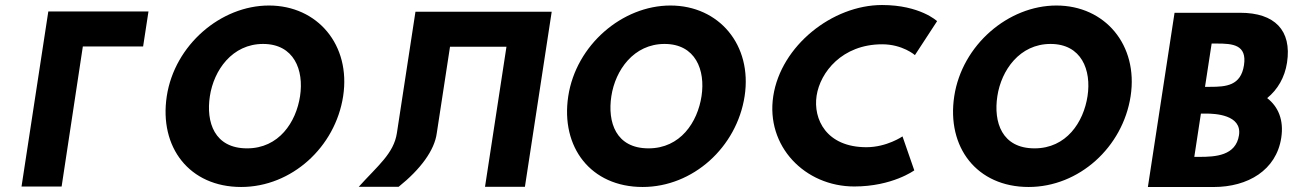

<svg xmlns="http://www.w3.org/2000/svg" viewBox="-20 -749 5187 769"><path d="M311.8 -562.9H553.2L574.7 -703.1H173.5L66.2 -1.9H226.8Z M820.6 -363.9C836.6 -468.5 910.4 -573 1033.6 -573C1157.7 -573 1197.8 -468.5 1181.8 -363.9C1165.8 -259.4 1097.1 -154.8 969.6 -154.8C838.7 -154.8 804.6 -259.4 820.6 -363.9ZM648 -363.9C616.7 -159.1 738.5 -0.1 945.9 -0.1C1147.4 -0.1 1323 -159.1 1354.4 -363.9C1385.7 -568.8 1251.8 -726.9 1057.2 -726.9C864.2 -726.9 679.4 -568.8 648 -363.9Z M1644 -702.1H2189.7L2082.4 -0.9H1922.6L2008.5 -561.9H1782.4L1729.4 -215.9C1720.6 -147.1 1663.8 -70.6 1576.7 -0.9H1416.9C1492.6 -85 1557.1 -134 1569.6 -215.9Z M2428.6 -363.9C2444.6 -468.5 2518.4 -573 2641.6 -573C2765.7 -573 2805.8 -468.5 2789.8 -363.9C2773.8 -259.4 2705.1 -154.8 2577.6 -154.8C2446.7 -154.8 2412.6 -259.4 2428.6 -363.9ZM2256 -363.9C2224.7 -159.1 2346.5 -0.1 2553.9 -0.1C2755.4 -0.1 2931 -159.1 2962.4 -363.9C2993.7 -568.8 2859.8 -726.9 2665.2 -726.9C2472.2 -726.9 2287.4 -568.8 2256 -363.9Z M3450.3 -159.4C3289.7 -159.4 3236.3 -271.6 3250.7 -365.9C3265.1 -459.4 3352.8 -571.6 3513.4 -571.6C3595 -571.6 3644.5 -528.3 3644.5 -528.3L3733.3 -664.3C3733.3 -664.3 3665 -728.9 3512.8 -728.9C3313.9 -728.9 3107.9 -565.7 3077.1 -364.2C3046.4 -163.6 3203.6 -2.1 3401.6 -2.1C3553.8 -2.1 3641.9 -66.7 3641.9 -66.7L3594.7 -202.7C3594.7 -202.7 3531.9 -159.4 3450.3 -159.4Z M3974.6 -363.9C3990.6 -468.5 4064.4 -573 4187.6 -573C4311.7 -573 4351.8 -468.5 4335.8 -363.9C4319.8 -259.4 4251.1 -154.8 4123.6 -154.8C3992.7 -154.8 3958.6 -259.4 3974.6 -363.9ZM3802 -363.9C3770.7 -159.1 3892.5 -0.1 4099.9 -0.1C4301.4 -0.1 4477 -159.1 4508.4 -363.9C4539.7 -568.8 4405.8 -726.9 4211.2 -726.9C4018.2 -726.9 3833.4 -568.8 3802 -363.9Z M4806.3 -401.2 4832.9 -574.6H4853.3C4917 -574.6 4975 -570.3 4962.4 -487.9C4949.8 -405.5 4890.5 -401.2 4826.7 -401.2ZM4789.9 -294.1H4810.3C4845.2 -294.1 4955 -289.8 4942.4 -207.4C4929.8 -125 4847.5 -120.7 4783.8 -120.7H4763.4ZM5055.3 -356.1C5097 -390.1 5125.7 -438.6 5134.8 -498.1C5154.7 -628.1 5084.6 -697.8 4947.8 -697.8H4684.3L4577.5 0H4841C4977.8 0 5091.8 -67.1 5111.7 -197.2C5122.5 -267.8 5100.1 -321.3 5055.3 -356.1Z"/></svg>

Font: Sztylet
Style: BdObl
Weight: 700
Foundry: Cannot Into Space Fonts, PlusOne Fonts
Version: Version 0.12